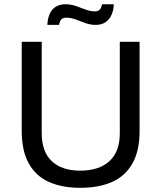

<svg xmlns="http://www.w3.org/2000/svg" viewBox="-20 -886 771 918"><path d="M363.8 12Q276.5 12 213.8 -16.1Q151.1 -44.2 117.5 -104.6Q83.9 -165 83.9 -259.5V-686H179.5V-249.7Q179.5 -160.2 227.9 -115.1Q276.3 -70 363.8 -70Q452.6 -70 502.7 -115.1Q552.8 -160.2 552.8 -249.7V-686H647.4V-259.5Q647.4 -165 613.3 -104.6Q579.2 -44.2 515.9 -16.1Q452.5 12 363.8 12ZM206.5 -767Q207.4 -794.4 216.4 -816.8Q225.5 -839.2 244.4 -852.4Q263.4 -865.6 292.7 -865.6Q318.7 -865.6 342.6 -857.4Q366.4 -849.1 389.4 -840.3Q412.3 -831.6 434.4 -831.6Q449.7 -831.6 457.5 -840.7Q465.4 -849.8 467.4 -865.6H523.9Q523.4 -838.8 513.9 -816.4Q504.4 -794.1 485.5 -780.5Q466.6 -767 436.8 -767Q412.2 -767 388.1 -775.8Q363.9 -784.6 341.3 -793.1Q318.6 -801.6 296.5 -801.6Q280.8 -801.6 272.7 -792.5Q264.6 -783.4 262.6 -767Z"/></svg>

Font: Archivo SemiBold
Style: Regular
Weight: 600
Designer: Hector Gatti
Foundry: Omnibus-Type
Version: Version 2.001